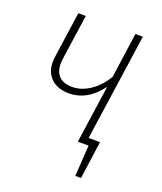

<svg xmlns="http://www.w3.org/2000/svg" viewBox="-125 -602 696 826"><g transform="rotate(20 222.5 -189.0)"><path d="M386.2 -520 315.9 -30.8H368.2L344.2 142.1H317.9L327.1 0H277.8L315.9 -265.1Q254.4 -182.1 168.9 -182.1Q113.8 -182.1 83 -216.1Q52.2 -250 61 -311L90.8 -520H125L95.2 -312Q88.9 -263.7 109.1 -238.3Q129.4 -212.9 173.8 -212.9Q214.8 -212.9 254.2 -238.8Q293.5 -264.6 323.2 -313L352.1 -520Z"/></g></svg>

Font: Fira Sans Compressed UltraLight
Style: Italic
Weight: 200
Width: 3
Italic angle: -8°
Designer: Carrois Corporate & Edenspiekermann AG
Foundry: Carrois Corporate GbR & Edenspiekermann AG
Version: Version 4.203;PS 004.203;hotconv 1.0.88;makeotf.lib2.5.64775